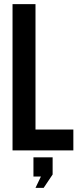

<svg xmlns="http://www.w3.org/2000/svg" viewBox="-20 -720 379 919"><path d="M40 0V-700.2H149.9V-100.1H331.1V0ZM175.8 125H140.1V33.2H231.9V115.2L189 179.2H149.9Z"/></svg>

Font: Bebas Neue Bold
Style: Regular
Weight: 700
Designer: Ryoichi Tsunekawa
Foundry: Ryoichi Tsunekawa
Version: Version 1.300